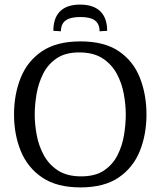

<svg xmlns="http://www.w3.org/2000/svg" viewBox="-20 -806 698 835"><path d="M330 9Q227 9 163.5 -34Q100 -77 70.5 -149Q41 -221 41 -308Q41 -395 70 -467.5Q99 -540 162.5 -583Q226 -626 330 -626Q434 -626 497 -583Q560 -540 588.5 -467.5Q617 -395 617 -308Q617 -221 588 -149Q559 -77 496 -34Q433 9 330 9ZM333 -39Q395 -39 433 -65Q471 -91 491.5 -132Q512 -173 519.5 -219.5Q527 -266 527 -308Q527 -350 518.5 -397Q510 -444 488 -485Q466 -526 426.5 -552Q387 -578 324 -578Q264 -578 226 -552Q188 -526 167.5 -485Q147 -444 139 -397Q131 -350 131 -308Q131 -266 139.5 -219.5Q148 -173 170 -132Q192 -91 231.5 -65Q271 -39 333 -39ZM245 -670 212 -672Q212 -728 241.5 -757Q271 -786 328 -786Q386 -786 416 -757Q446 -728 446 -672L413 -670Q413 -702 393 -717Q373 -732 329 -732Q286 -732 265.5 -717Q245 -702 245 -670Z"/></svg>

Font: Manuale
Style: Regular
Weight: 400
Designer: Eduardo Tunni / Pablo Cosgaya
Foundry: Eduardo Tunni / Pablo Cosgaya
Version: Version 1.002